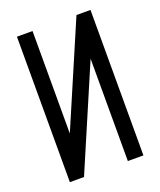

<svg xmlns="http://www.w3.org/2000/svg" viewBox="-129 -766 708 848"><g transform="rotate(-20 225.0 -342.0)"><path d="M52.2 0V-683.6H125.5V-202.1L332 -683.6H397.9V0H324.7V-481L118.7 0Z"/></g></svg>

Font: Anka/Coder Narrow
Style: Regular
Weight: 400
Width: 3
Monospace: yes
Version: Version 001.100